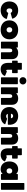

<svg xmlns="http://www.w3.org/2000/svg" viewBox="2624 -3480 865 6154"><g transform="rotate(90 3057.0 -402.5)"><path d="M308 10C432 10 544 -48 585 -168C589 -180 584 -188 573 -191L407 -233C396 -236 389 -231 384 -221C370 -190 344 -180 320 -180C273 -180 248 -218 248 -271C248 -324 273 -362 320 -362C345 -362 369 -352 385 -324C390 -314 398 -310 408 -313L563 -355C574 -358 579 -366 575 -378C536 -501 429 -552 308 -552C134 -552 26 -438 26 -271C26 -104 134 10 308 10Z M936 10C1121 10 1240 -104 1240 -271C1240 -438 1121 -552 936 -552C751 -552 632 -438 632 -271C632 -104 751 10 936 10ZM936 -180C886 -180 852 -218 852 -271C852 -324 886 -362 936 -362C986 -362 1020 -324 1020 -271C1020 -218 986 -180 936 -180Z M1518 0C1529 0 1536 -7 1536 -18V-268C1536 -329 1555 -362 1598 -362C1638 -362 1655 -340 1655 -275V-18C1655 -7 1662 0 1673 0H1857C1868 0 1875 -7 1875 -18V-353C1875 -477 1802 -552 1672 -552C1600 -552 1545 -529 1506 -486L1504 -524C1503 -536 1496 -542 1485 -542H1334C1323 -542 1316 -535 1316 -524V-18C1316 -7 1323 0 1334 0Z M2202 10C2280 10 2370 -25 2409 -109C2415 -122 2411 -132 2401 -136L2282 -186C2271 -191 2266 -190 2261 -184C2252 -172 2247 -170 2239 -170C2221 -170 2214 -185 2214 -221V-357H2306C2317 -357 2324 -364 2324 -375V-519C2324 -530 2317 -537 2306 -537H2214V-652C2214 -663 2207 -670 2196 -670H2012C2001 -670 1994 -663 1994 -652V-537H1941C1930 -537 1923 -530 1923 -519V-375C1923 -364 1930 -357 1941 -357H1994V-245C1994 -84 2051 10 2202 10Z M2569 -593C2635 -593 2686 -638 2686 -704C2686 -770 2635 -815 2569 -815C2503 -815 2452 -770 2452 -704C2452 -638 2503 -593 2569 -593ZM2661 0C2672 0 2679 -7 2679 -18V-524C2679 -535 2672 -542 2661 -542H2477C2466 -542 2459 -535 2459 -524V-18C2459 -7 2466 0 2477 0Z M2981 0C2992 0 2999 -7 2999 -18V-268C2999 -329 3018 -362 3061 -362C3101 -362 3118 -340 3118 -275V-18C3118 -7 3125 0 3136 0H3320C3331 0 3338 -7 3338 -18V-353C3338 -477 3265 -552 3135 -552C3063 -552 3008 -529 2969 -486L2967 -524C2966 -536 2959 -542 2948 -542H2797C2786 -542 2779 -535 2779 -524V-18C2779 -7 2786 0 2797 0Z M3700 10C3806 10 3909 -27 3960 -119C3966 -130 3962 -138 3951 -142L3793 -195C3783 -198 3776 -195 3769 -187C3754 -172 3729 -166 3702 -166C3667 -166 3641 -184 3628 -220H3959C3970 -220 3977 -226 3978 -237C3992 -420 3892 -552 3700 -552C3527 -552 3410 -438 3410 -271C3410 -104 3527 10 3700 10ZM3698 -390C3737 -390 3762 -367 3771 -320H3624C3632 -367 3657 -390 3698 -390Z M4257 0C4268 0 4275 -7 4275 -18V-268C4275 -329 4294 -362 4337 -362C4377 -362 4394 -340 4394 -275V-18C4394 -7 4401 0 4412 0H4596C4607 0 4614 -7 4614 -18V-353C4614 -477 4541 -552 4411 -552C4339 -552 4284 -529 4245 -486L4243 -524C4242 -536 4235 -542 4224 -542H4073C4062 -542 4055 -535 4055 -524V-18C4055 -7 4062 0 4073 0Z M4941 10C5019 10 5109 -25 5148 -109C5154 -122 5150 -132 5140 -136L5021 -186C5010 -191 5005 -190 5000 -184C4991 -172 4986 -170 4978 -170C4960 -170 4953 -185 4953 -221V-357H5045C5056 -357 5063 -364 5063 -375V-519C5063 -530 5056 -537 5045 -537H4953V-652C4953 -663 4946 -670 4935 -670H4751C4740 -670 4733 -663 4733 -652V-537H4680C4669 -537 4662 -530 4662 -519V-375C4662 -364 4669 -357 4680 -357H4733V-245C4733 -84 4790 10 4941 10Z M5405 10C5467 10 5518 -12 5555 -55L5556 -18C5556 -7 5564 0 5575 0H5726C5737 0 5744 -7 5744 -18V-524C5744 -535 5737 -542 5726 -542H5575C5564 -542 5556 -535 5556 -524L5555 -487C5518 -529 5467 -552 5405 -552C5256 -552 5154 -441 5154 -271C5154 -101 5256 10 5405 10ZM5458 -180C5408 -180 5374 -218 5374 -271C5374 -324 5408 -362 5458 -362C5508 -362 5542 -324 5542 -271C5542 -218 5508 -180 5458 -180Z M6046 0C6057 0 6064 -7 6064 -18V-732C6064 -743 6057 -750 6046 -750H5862C5851 -750 5844 -743 5844 -732V-18C5844 -7 5851 0 5862 0Z"/></g></svg>

Font: LINE Seed Sans TH Heavy
Style: Regular
Weight: 900
Designer: Dalton Maag Ltd | Thai characters by Cadson Demak Co.,Ltd.
Foundry: Dalton Maag Ltd
Version: Version 1.003